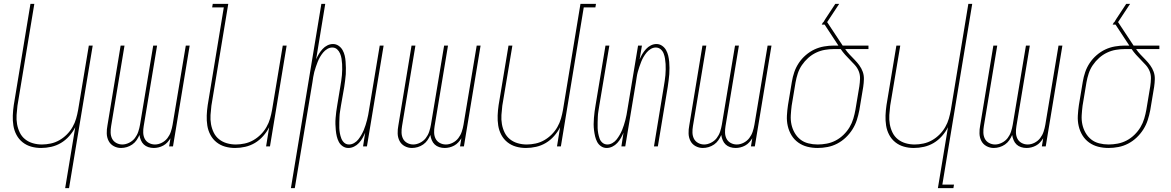

<svg xmlns="http://www.w3.org/2000/svg" viewBox="-20 -755 6040 990"><path d="M316 215 368 -99Q356 -75 337 -53.5Q318 -32 294.5 -18Q271 -4 244.5 2Q218 8 192 8Q165 8 140.5 1Q116 -6 96.5 -21.5Q77 -37 65 -59.5Q53 -82 49 -107.5Q45 -133 46 -159.5Q47 -186 51 -213L137 -735H157L70 -210Q67 -186 65.5 -162Q64 -138 68 -115Q72 -92 82 -71.5Q92 -51 109.5 -37Q127 -23 149.5 -16.5Q172 -10 196 -10Q218 -10 241.5 -15Q265 -20 286 -32Q307 -44 324.5 -61.5Q342 -79 354 -100Q366 -121 372.5 -143.5Q379 -166 383 -189L438 -520H458L336 215Z M604 8Q584 8 566.5 -1.5Q549 -11 540 -28.5Q531 -46 530.5 -67Q530 -88 534 -108L602 -520H622L553 -105Q550 -88 550.5 -71Q551 -54 558 -40Q565 -26 579.5 -18Q594 -10 611 -10Q628 -10 646 -19Q664 -28 675.5 -43Q687 -58 693 -76Q699 -94 702 -112L770 -520H790L721 -105Q718 -88 718.5 -71Q719 -54 726 -40Q733 -26 747.5 -18Q762 -10 779 -10Q797 -10 814.5 -19Q832 -28 843.5 -43Q855 -58 861 -76Q867 -94 870 -112L938 -520H958L872 0H852L859 -42Q852 -31 843 -21Q834 -11 822 -4.5Q810 2 797.5 5Q785 8 773 8Q758 8 744.5 3.5Q731 -1 721.5 -10Q712 -19 706.5 -32Q701 -45 699 -59Q693 -45 684 -32Q675 -19 662 -10Q649 -1 634 3.5Q619 8 604 8Z M1192 8Q1165 8 1140.5 1Q1116 -6 1096.5 -21.5Q1077 -37 1065 -59.5Q1053 -82 1049 -107.5Q1045 -133 1046 -159.5Q1047 -186 1051 -213L1134 -717H1074L1077 -735H1157L1070 -210Q1067 -186 1065.5 -162Q1064 -138 1068 -115Q1072 -92 1082 -71.5Q1092 -51 1109.5 -37Q1127 -23 1149.5 -16.5Q1172 -10 1196 -10Q1218 -10 1241.5 -15Q1265 -20 1286 -32Q1307 -44 1324.5 -61.5Q1342 -79 1354 -100Q1366 -121 1372.5 -143.5Q1379 -166 1383 -189L1438 -520H1458L1372 0H1352L1368 -99Q1356 -75 1337 -53.5Q1318 -32 1294.5 -18Q1271 -4 1244.5 2Q1218 8 1192 8Z M1480 215 1637 -735H1657L1610 -449Q1616 -463 1624 -476.5Q1632 -490 1643 -502Q1654 -514 1668 -521Q1682 -528 1697 -528Q1713 -528 1726 -519Q1739 -510 1746.5 -496.5Q1754 -483 1757.5 -468Q1761 -453 1762 -437Q1763 -421 1763.5 -405Q1764 -389 1763 -372.5Q1762 -356 1759.5 -339.5Q1757 -323 1755 -307L1738 -210Q1736 -196 1733.5 -181.5Q1731 -167 1730.5 -152.5Q1730 -138 1729.5 -123.5Q1729 -109 1729.5 -95Q1730 -81 1732.5 -67.5Q1735 -54 1740 -41Q1745 -28 1755 -19Q1765 -10 1780 -10Q1793 -10 1806 -17.5Q1819 -25 1827.5 -36Q1836 -47 1843 -59Q1850 -71 1855.5 -84Q1861 -97 1865 -110Q1869 -123 1872.5 -136Q1876 -149 1878.5 -162.5Q1881 -176 1883 -189L1938 -520H1958L1872 0H1852L1863 -71Q1857 -57 1849.5 -43.5Q1842 -30 1831 -18Q1820 -6 1805.5 1Q1791 8 1776 8Q1760 8 1747 -1Q1734 -10 1727 -23.5Q1720 -37 1716.5 -52Q1713 -67 1711.5 -83Q1710 -99 1709.5 -115Q1709 -131 1710.5 -147.5Q1712 -164 1714 -180.5Q1716 -197 1719 -213L1735 -310Q1737 -324 1739.5 -338.5Q1742 -353 1743 -367.5Q1744 -382 1744.5 -396.5Q1745 -411 1744 -425Q1743 -439 1741 -452.5Q1739 -466 1733.5 -479Q1728 -492 1718 -501Q1708 -510 1693 -510Q1680 -510 1667.5 -502.5Q1655 -495 1646 -484Q1637 -473 1630 -461Q1623 -449 1618 -436Q1613 -423 1608.5 -410Q1604 -397 1600.5 -384Q1597 -371 1595 -357.5Q1593 -344 1591 -331L1500 215Z M2104 8Q2084 8 2066.5 -1.5Q2049 -11 2040 -28.5Q2031 -46 2030.5 -67Q2030 -88 2034 -108L2102 -520H2122L2053 -105Q2050 -88 2050.5 -71Q2051 -54 2058 -40Q2065 -26 2079.5 -18Q2094 -10 2111 -10Q2128 -10 2146 -19Q2164 -28 2175.5 -43Q2187 -58 2193 -76Q2199 -94 2202 -112L2270 -520H2290L2221 -105Q2218 -88 2218.5 -71Q2219 -54 2226 -40Q2233 -26 2247.5 -18Q2262 -10 2279 -10Q2297 -10 2314.5 -19Q2332 -28 2343.5 -43Q2355 -58 2361 -76Q2367 -94 2370 -112L2438 -520H2458L2372 0H2352L2359 -42Q2352 -31 2343 -21Q2334 -11 2322 -4.5Q2310 2 2297.5 5Q2285 8 2273 8Q2258 8 2244.5 3.5Q2231 -1 2221.5 -10Q2212 -19 2206.5 -32Q2201 -45 2199 -59Q2193 -45 2184 -32Q2175 -19 2162 -10Q2149 -1 2134 3.5Q2119 8 2104 8Z M2692 8Q2665 8 2640.5 1Q2616 -6 2596.5 -21.5Q2577 -37 2565 -59.5Q2553 -82 2549 -107.5Q2545 -133 2546 -159.5Q2547 -186 2551 -213L2602 -520H2622L2570 -210Q2567 -186 2565.5 -162Q2564 -138 2568 -115Q2572 -92 2582 -71.5Q2592 -51 2609.5 -37Q2627 -23 2649.5 -16.5Q2672 -10 2696 -10Q2718 -10 2741.5 -15Q2765 -20 2786 -32Q2807 -44 2824.5 -61.5Q2842 -79 2854 -100Q2866 -121 2872.5 -143.5Q2879 -166 2883 -189L2973 -735H3053L3050 -717H2990L2872 0H2852L2868 -99Q2856 -75 2837 -53.5Q2818 -32 2794.5 -18Q2771 -4 2744.5 2Q2718 8 2692 8Z M3108 8Q3092 8 3079 -1Q3066 -10 3059 -23.5Q3052 -37 3048.5 -52Q3045 -67 3043 -83Q3041 -99 3041 -115Q3041 -131 3042.5 -147.5Q3044 -164 3046 -180.5Q3048 -197 3051 -213L3102 -520H3122L3070 -210Q3068 -196 3065.5 -181.5Q3063 -167 3062.5 -152.5Q3062 -138 3061.5 -123.5Q3061 -109 3061.5 -95Q3062 -81 3064.5 -67.5Q3067 -54 3071.5 -41Q3076 -28 3086.5 -19Q3097 -10 3112 -10Q3125 -10 3138 -17.5Q3151 -25 3159.5 -36Q3168 -47 3175 -59Q3182 -71 3187.5 -84Q3193 -97 3197 -110Q3201 -123 3204.5 -136Q3208 -149 3210.5 -162.5Q3213 -176 3215 -189L3270 -520H3290L3278 -449Q3284 -463 3292 -476.5Q3300 -490 3311 -502Q3322 -514 3336 -521Q3350 -528 3365 -528Q3381 -528 3394 -519Q3407 -510 3414.5 -496.5Q3422 -483 3425.5 -468Q3429 -453 3430.5 -437Q3432 -421 3432 -405Q3432 -389 3431 -372.5Q3430 -356 3427.5 -339.5Q3425 -323 3423 -307L3372 0H3352L3403 -310Q3405 -324 3407.5 -338.5Q3410 -353 3411 -367.5Q3412 -382 3412.5 -396.5Q3413 -411 3412 -425Q3411 -439 3409 -452.5Q3407 -466 3402 -479Q3397 -492 3386.5 -501Q3376 -510 3361 -510Q3348 -510 3335.5 -502.5Q3323 -495 3314 -484Q3305 -473 3298 -461Q3291 -449 3286 -436Q3281 -423 3276.5 -410Q3272 -397 3268.5 -384Q3265 -371 3263 -357.5Q3261 -344 3259 -331L3204 0H3184L3195 -71Q3189 -57 3181.5 -43.5Q3174 -30 3163 -18Q3152 -6 3137.5 1Q3123 8 3108 8Z M3604 8Q3584 8 3566.5 -1.5Q3549 -11 3540 -28.5Q3531 -46 3530.5 -67Q3530 -88 3534 -108L3602 -520H3622L3553 -105Q3550 -88 3550.5 -71Q3551 -54 3558 -40Q3565 -26 3579.5 -18Q3594 -10 3611 -10Q3628 -10 3646 -19Q3664 -28 3675.5 -43Q3687 -58 3693 -76Q3699 -94 3702 -112L3770 -520H3790L3721 -105Q3718 -88 3718.5 -71Q3719 -54 3726 -40Q3733 -26 3747.5 -18Q3762 -10 3779 -10Q3797 -10 3814.5 -19Q3832 -28 3843.5 -43Q3855 -58 3861 -76Q3867 -94 3870 -112L3938 -520H3958L3872 0H3852L3859 -42Q3852 -31 3843 -21Q3834 -11 3822 -4.5Q3810 2 3797.5 5Q3785 8 3773 8Q3758 8 3744.5 3.5Q3731 -1 3721.5 -10Q3712 -19 3706.5 -32Q3701 -45 3699 -59Q3693 -45 3684 -32Q3675 -19 3662 -10Q3649 -1 3634 3.5Q3619 8 3604 8Z M4196 8Q4168 8 4142.5 1.5Q4117 -5 4096 -20Q4075 -35 4061.5 -57Q4048 -79 4042 -105Q4036 -131 4037.5 -158.5Q4039 -186 4043 -213L4063 -333Q4067 -358 4075.5 -383Q4084 -408 4099 -430.5Q4114 -453 4135 -471Q4156 -489 4179.5 -500Q4203 -511 4229 -515.5Q4255 -520 4280 -520H4303L4232 -628H4217L4223 -639L4226 -641L4235 -656L4287 -735H4307L4245 -641L4325 -520H4458V-502H4338Q4348 -487 4361 -473.5Q4374 -460 4387 -446.5Q4400 -433 4411 -418Q4422 -403 4428.5 -385Q4435 -367 4434.5 -347Q4434 -327 4431 -307L4411 -187Q4406 -161 4398 -136Q4390 -111 4375.5 -88Q4361 -65 4341 -46Q4321 -27 4297 -14.5Q4273 -2 4247 3Q4221 8 4196 8ZM4196 -10Q4219 -10 4243 -14.5Q4267 -19 4289 -30.5Q4311 -42 4329.5 -60Q4348 -78 4360.5 -99Q4373 -120 4380 -143.5Q4387 -167 4391 -190L4411 -310Q4414 -330 4414.5 -350Q4415 -370 4408 -387.5Q4401 -405 4388.5 -419Q4376 -433 4363 -446Q4350 -459 4337.5 -473Q4325 -487 4315 -502H4280Q4257 -502 4233.5 -498Q4210 -494 4188 -483.5Q4166 -473 4147.5 -456.5Q4129 -440 4115 -419.5Q4101 -399 4093.5 -376Q4086 -353 4082 -330L4062 -210Q4059 -186 4057.5 -161Q4056 -136 4061 -113Q4066 -90 4077.5 -70Q4089 -50 4106.5 -36Q4124 -22 4147.5 -16Q4171 -10 4196 -10Z M4816 215 4868 -99Q4856 -75 4837 -53.5Q4818 -32 4794.5 -18Q4771 -4 4744.5 2Q4718 8 4692 8Q4665 8 4640.5 1Q4616 -6 4596.5 -21.5Q4577 -37 4565 -59.5Q4553 -82 4549 -107.5Q4545 -133 4546 -159.5Q4547 -186 4551 -213L4602 -520H4622L4570 -210Q4567 -186 4565.5 -162Q4564 -138 4568 -115Q4572 -92 4582 -71.5Q4592 -51 4609.5 -37Q4627 -23 4649.5 -16.5Q4672 -10 4696 -10Q4718 -10 4741.5 -15Q4765 -20 4786 -32Q4807 -44 4824.5 -61.5Q4842 -79 4854 -100Q4866 -121 4872.5 -143.5Q4879 -166 4883 -189L4973 -735H4993L4839 197H4899L4896 215Z M5104 8Q5084 8 5066.5 -1.5Q5049 -11 5040 -28.5Q5031 -46 5030.5 -67Q5030 -88 5034 -108L5102 -520H5122L5053 -105Q5050 -88 5050.5 -71Q5051 -54 5058 -40Q5065 -26 5079.5 -18Q5094 -10 5111 -10Q5128 -10 5146 -19Q5164 -28 5175.5 -43Q5187 -58 5193 -76Q5199 -94 5202 -112L5270 -520H5290L5221 -105Q5218 -88 5218.5 -71Q5219 -54 5226 -40Q5233 -26 5247.5 -18Q5262 -10 5279 -10Q5297 -10 5314.5 -19Q5332 -28 5343.5 -43Q5355 -58 5361 -76Q5367 -94 5370 -112L5438 -520H5458L5372 0H5352L5359 -42Q5352 -31 5343 -21Q5334 -11 5322 -4.5Q5310 2 5297.5 5Q5285 8 5273 8Q5258 8 5244.5 3.5Q5231 -1 5221.5 -10Q5212 -19 5206.5 -32Q5201 -45 5199 -59Q5193 -45 5184 -32Q5175 -19 5162 -10Q5149 -1 5134 3.5Q5119 8 5104 8Z M5696 8Q5668 8 5642.5 1.5Q5617 -5 5596 -20Q5575 -35 5561.5 -57Q5548 -79 5542 -105Q5536 -131 5537.5 -158.5Q5539 -186 5543 -213L5563 -333Q5567 -358 5575.5 -383Q5584 -408 5599 -430.5Q5614 -453 5635 -471Q5656 -489 5679.5 -500Q5703 -511 5729 -515.5Q5755 -520 5780 -520H5803L5732 -628H5717L5723 -639L5726 -641L5735 -656L5787 -735H5807L5745 -641L5825 -520H5958V-502H5838Q5848 -487 5861 -473.5Q5874 -460 5887 -446.5Q5900 -433 5911 -418Q5922 -403 5928.5 -385Q5935 -367 5934.5 -347Q5934 -327 5931 -307L5911 -187Q5906 -161 5898 -136Q5890 -111 5875.5 -88Q5861 -65 5841 -46Q5821 -27 5797 -14.5Q5773 -2 5747 3Q5721 8 5696 8ZM5696 -10Q5719 -10 5743 -14.5Q5767 -19 5789 -30.5Q5811 -42 5829.5 -60Q5848 -78 5860.5 -99Q5873 -120 5880 -143.5Q5887 -167 5891 -190L5911 -310Q5914 -330 5914.5 -350Q5915 -370 5908 -387.5Q5901 -405 5888.5 -419Q5876 -433 5863 -446Q5850 -459 5837.5 -473Q5825 -487 5815 -502H5780Q5757 -502 5733.5 -498Q5710 -494 5688 -483.5Q5666 -473 5647.5 -456.5Q5629 -440 5615 -419.5Q5601 -399 5593.5 -376Q5586 -353 5582 -330L5562 -210Q5559 -186 5557.5 -161Q5556 -136 5561 -113Q5566 -90 5577.5 -70Q5589 -50 5606.5 -36Q5624 -22 5647.5 -16Q5671 -10 5696 -10Z"/></svg>

Font: Iosevka Term Curly Th Obl
Style: Regular
Weight: 100
Italic angle: -9°
Designer: Belleve Invis
Foundry: Belleve Invis
Version: Version 32.3.0